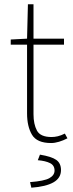

<svg xmlns="http://www.w3.org/2000/svg" viewBox="-20 -658 342 894"><path d="M218 8Q152 8 129 -30.5Q106 -69 106 -130V-450H30V-474L106 -478L110 -638H136V-478H278V-450H136V-126Q136 -80 152 -50Q168 -20 220 -20Q234 -20 249 -23.5Q264 -27 282 -36L294 -14Q275 -4 255 2Q235 8 218 8ZM126 216 120 190Q186 185 210 171.5Q234 158 234 136Q234 112 213 101.5Q192 91 156 88L166 62Q220 71 242 86.5Q264 102 264 134Q264 171 229 191Q194 211 126 216Z"/></svg>

Font: Source Sans 3 VF
Style: Regular
Weight: 200
Designer: Paul D. Hunt
Foundry: Adobe
Version: Version 3.046;hotconv 1.0.118;makeotfexe 2.5.65603